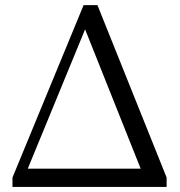

<svg xmlns="http://www.w3.org/2000/svg" viewBox="-20 -739 712 759"><path d="M29.3 0V-37.1L310.5 -718.8H365.2L638.7 -37.1V0ZM89.8 -72.3H536.1L316.4 -623Z"/></svg>

Font: Bpmf Zihi Only R
Style: R
Weight: 400
Foundry: But Ko
Version: Version 1.320